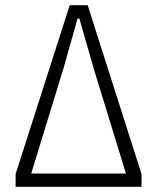

<svg xmlns="http://www.w3.org/2000/svg" viewBox="-20 -718 603 738"><path d="M40 0V-49L248 -698H317L524 -49V0ZM464 -51 340 -455 285 -647H278L224 -455L100 -51Z"/></svg>

Font: IBM Plex Sans Condensed Light
Style: Regular
Weight: 300
Width: 3
Designer: Mike Abbink, Paul van der Laan, Pieter van Rosmalen
Foundry: Bold Monday
Version: Version 3.201